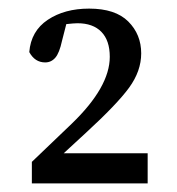

<svg xmlns="http://www.w3.org/2000/svg" viewBox="-20 -851 410 446"><path d="M128 -495H323V-425H54V-475L147 -564Q235 -649 235 -719Q235 -757 215.5 -777Q196 -797 160 -797Q152 -797 134 -795L124 -756Q118 -728 108.5 -717Q99 -706 85 -706Q61 -706 48 -730Q52 -779 91 -805Q130 -831 187 -831Q248 -831 278 -801Q308 -771 308 -727Q308 -686 280 -647.5Q252 -609 179 -542Z"/></svg>

Font: TypoPRO Source Serif Pro
Style: Regular
Weight: 400
Designer: Frank Grießhammer
Foundry: Adobe Systems Incorporated
Version: Version 1.017;PS 1.0;hotconv 1.0.79;makeotf.lib2.5.61930